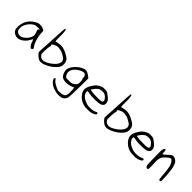

<svg xmlns="http://www.w3.org/2000/svg" viewBox="198 -1905 3298 3298"><g transform="rotate(45 1846.5 -256.5)"><path d="M283.2 -445.3Q334 -445.3 351.6 -440.4Q362.3 -437.5 387.2 -425.8Q412.1 -414.1 413.1 -409.2Q418 -406.2 418 -375Q418 -320.3 430.7 -263.7Q460 -144.5 495.1 -102.5Q498 -98.6 504.4 -90.3Q510.7 -82 511.7 -79.1Q516.6 -61.5 495.1 -46.9Q478.5 -35.2 453.1 -63.5Q424.8 -93.8 408.2 -154.3Q395.5 -184.6 392.6 -183.6Q385.7 -172.9 377.9 -157.2Q345.7 -91.8 301.8 -57.6Q264.6 -24.4 230.5 -14.6Q206.1 -5.9 189.5 -5.9Q149.4 -5.9 114.3 -25.4Q100.6 -31.2 85.4 -47.9Q70.3 -64.5 65.4 -79.1Q51.8 -110.4 56.2 -166.5Q60.5 -222.7 80.1 -269.5Q101.6 -322.3 143.6 -364.3Q171.9 -392.6 211.4 -416Q251 -439.5 283.2 -445.3ZM343.8 -370.1 357.4 -382.8H314.5Q254.9 -382.8 230.5 -370.1Q135.7 -312.5 103.5 -210Q98.6 -190.4 98.6 -161.6Q98.6 -132.8 103.5 -117.2Q114.3 -86.9 146.5 -71.3Q160.2 -63.5 185.5 -63.5Q210 -63.5 223.6 -68.8Q237.3 -74.2 264.6 -91.8Q307.6 -123 336.4 -171.4Q365.2 -219.7 359.4 -252.9Q359.4 -262.7 349.6 -294.9Q339.8 -327.1 334 -339.8L332 -349.6Q332 -355.5 343.8 -370.1Z M656.2 -700.2Q664.1 -705.1 670.9 -698.2Q689.5 -673.8 686.5 -518.6Q686.5 -431.6 691.4 -427.7Q694.3 -425.8 734.4 -436.5Q819.3 -459 889.6 -431.6Q930.7 -418 974.1 -393.6Q1017.6 -369.1 1038.1 -348.6Q1081.1 -302.7 1070.3 -218.8Q1063.5 -171.9 1000 -112.3Q961.9 -75.2 903.3 -42.5Q844.7 -9.8 798.8 0Q758.8 8.8 729.5 0Q710.9 -4.9 681.6 -26.9Q652.3 -48.8 633.8 -75.2L619.1 -95.7V-120.1Q619.1 -160.2 621.1 -180.7Q627.9 -245.1 635.7 -431.6Q648.4 -694.3 656.2 -700.2ZM850.6 -383.8Q794.9 -395.5 769.5 -388.7Q711.9 -370.1 686.5 -348.6Q681.6 -342.8 680.7 -336.9Q679.7 -331.1 684.6 -330.1Q687.5 -330.1 691.4 -320.3Q691.4 -309.6 689.5 -303.7Q676.8 -271.5 673.8 -180.7Q671.9 -125 674.3 -110.8Q676.8 -96.7 694.3 -77.1Q723.6 -42 774.4 -44.9Q830.1 -48.8 905.8 -103.5Q981.4 -158.2 1004.9 -210Q1022.5 -247.1 1012.7 -277.3Q1002 -309.6 980.5 -322.3Q962.9 -335.9 943.4 -345.7Q895.5 -377 850.6 -383.8Z M1377.9 -443.4Q1423.8 -452.1 1452.1 -438.5Q1473.6 -428.7 1519.5 -394.5L1540 -377.9V-235.4Q1537.1 43.9 1529.3 86.9Q1515.6 148.4 1464.8 174.8Q1426.8 193.4 1339.8 186.5Q1295.9 179.7 1242.2 160.2Q1210 146.5 1196.8 137.2Q1183.6 127.9 1159.2 105.5Q1117.2 59.6 1125 30.3Q1137.7 5.9 1157.2 37.1Q1181.6 76.2 1252.9 110.4Q1277.3 124 1297.9 131.8L1319.3 139.6L1364.3 136.7Q1418.9 136.7 1452.1 117.2Q1467.8 108.4 1475.6 91.8Q1483.4 75.2 1487.3 40Q1489.3 9.8 1486.3 -38.6Q1483.4 -86.9 1479.5 -92.8Q1475.6 -92.8 1455.1 -85Q1379.9 -51.8 1304.7 -54.7Q1237.3 -58.6 1208 -92.8Q1184.6 -119.1 1172.4 -164.6Q1160.2 -210 1168 -238.3Q1176.8 -273.4 1210 -318.4Q1238.3 -359.4 1285.6 -394.5Q1333 -429.7 1377.9 -443.4ZM1442.4 -387.7Q1420.9 -401.4 1379.9 -387.7Q1324.2 -368.2 1274.4 -323.2Q1237.3 -284.2 1226.1 -254.4Q1214.8 -224.6 1219.7 -193.4Q1223.6 -165 1239.3 -141.6Q1254.9 -118.2 1272.5 -113.3H1335H1387.7L1407.2 -120.1Q1463.9 -145.5 1482.4 -188.5Q1487.3 -198.2 1487.3 -230.5Q1487.3 -280.3 1474.6 -299.8Q1469.7 -319.3 1469.7 -335Q1467.8 -363.3 1460 -370.1Q1457 -372.1 1450.7 -378.4Q1444.3 -384.8 1442.4 -387.7Z M1814.5 -442.4Q1824.2 -447.3 1863.3 -447.3Q1909.2 -447.3 1927.2 -439.9Q1945.3 -432.6 1985.4 -401.4Q2024.4 -371.1 2039.1 -352.1Q2053.7 -333 2059.6 -306.6Q2062.5 -289.1 2062 -275.4Q2061.5 -261.7 2046.9 -241.2Q2028.3 -216.8 1991.2 -208.5Q1954.1 -200.2 1902.3 -198.2Q1844.7 -197.3 1807.1 -199.2Q1769.5 -201.2 1710.9 -212.9Q1684.6 -217.8 1683.1 -208.5Q1681.6 -199.2 1680.2 -185.1Q1678.7 -170.9 1697.3 -141.6Q1729.5 -89.8 1798.8 -63.5Q1877.9 -23.4 2002.9 -48.8Q2017.6 -52.7 2044.9 -66.4Q2072.3 -80.1 2076.7 -58.1Q2081.1 -36.1 2065.4 -28.3Q2050.8 -15.6 1998 3.9Q1951.2 14.6 1894.5 10.7Q1826.2 10.7 1778.3 -9.8Q1711.9 -37.1 1668 -91.8Q1624 -146.5 1624 -198.2Q1624 -241.2 1657.2 -302.7Q1695.3 -369.1 1731.9 -397.9Q1768.6 -426.8 1814.5 -442.4ZM1898.4 -389.6Q1851.6 -395.5 1814.5 -383.8Q1782.2 -370.1 1747.1 -330.1Q1705.1 -276.4 1708 -267.6Q1709 -267.6 1715.3 -266.1Q1721.7 -264.6 1730.5 -263.2Q1739.3 -261.7 1748 -260.7Q1783.2 -253.9 1861.3 -253.9Q1928.7 -252 1958 -256.8Q1983.4 -259.8 1989.7 -262.7Q1996.1 -265.6 1999 -275.4Q2003.9 -287.1 2003.9 -293.9Q2001 -318.4 1960 -360.4Q1928.7 -386.7 1898.4 -389.6Z M2251 -700.2Q2258.8 -705.1 2265.6 -698.2Q2284.2 -673.8 2281.2 -518.6Q2281.2 -431.6 2286.1 -427.7Q2289.1 -425.8 2329.1 -436.5Q2414.1 -459 2484.4 -431.6Q2525.4 -418 2568.8 -393.6Q2612.3 -369.1 2632.8 -348.6Q2675.8 -302.7 2665 -218.8Q2658.2 -171.9 2594.7 -112.3Q2556.6 -75.2 2498 -42.5Q2439.5 -9.8 2393.6 0Q2353.5 8.8 2324.2 0Q2305.7 -4.9 2276.4 -26.9Q2247.1 -48.8 2228.5 -75.2L2213.9 -95.7V-120.1Q2213.9 -160.2 2215.8 -180.7Q2222.7 -245.1 2230.5 -431.6Q2243.2 -694.3 2251 -700.2ZM2445.3 -383.8Q2389.6 -395.5 2364.3 -388.7Q2306.6 -370.1 2281.2 -348.6Q2276.4 -342.8 2275.4 -336.9Q2274.4 -331.1 2279.3 -330.1Q2282.2 -330.1 2286.1 -320.3Q2286.1 -309.6 2284.2 -303.7Q2271.5 -271.5 2268.6 -180.7Q2266.6 -125 2269 -110.8Q2271.5 -96.7 2289.1 -77.1Q2318.4 -42 2369.1 -44.9Q2424.8 -48.8 2500.5 -103.5Q2576.2 -158.2 2599.6 -210Q2617.2 -247.1 2607.4 -277.3Q2596.7 -309.6 2575.2 -322.3Q2557.6 -335.9 2538.1 -345.7Q2490.2 -377 2445.3 -383.8Z M2935.5 -442.4Q2945.3 -447.3 2984.4 -447.3Q3030.3 -447.3 3048.3 -439.9Q3066.4 -432.6 3106.4 -401.4Q3145.5 -371.1 3160.2 -352.1Q3174.8 -333 3180.7 -306.6Q3183.6 -289.1 3183.1 -275.4Q3182.6 -261.7 3168 -241.2Q3149.4 -216.8 3112.3 -208.5Q3075.2 -200.2 3023.4 -198.2Q2965.8 -197.3 2928.2 -199.2Q2890.6 -201.2 2832 -212.9Q2805.7 -217.8 2804.2 -208.5Q2802.7 -199.2 2801.3 -185.1Q2799.8 -170.9 2818.4 -141.6Q2850.6 -89.8 2919.9 -63.5Q2999 -23.4 3124 -48.8Q3138.7 -52.7 3166 -66.4Q3193.4 -80.1 3197.8 -58.1Q3202.1 -36.1 3186.5 -28.3Q3171.9 -15.6 3119.1 3.9Q3072.3 14.6 3015.6 10.7Q2947.3 10.7 2899.4 -9.8Q2833 -37.1 2789.1 -91.8Q2745.1 -146.5 2745.1 -198.2Q2745.1 -241.2 2778.3 -302.7Q2816.4 -369.1 2853 -397.9Q2889.6 -426.8 2935.5 -442.4ZM3019.5 -389.6Q2972.7 -395.5 2935.5 -383.8Q2903.3 -370.1 2868.2 -330.1Q2826.2 -276.4 2829.1 -267.6Q2830.1 -267.6 2836.4 -266.1Q2842.8 -264.6 2851.6 -263.2Q2860.4 -261.7 2869.1 -260.7Q2904.3 -253.9 2982.4 -253.9Q3049.8 -252 3079.1 -256.8Q3104.5 -259.8 3110.8 -262.7Q3117.2 -265.6 3120.1 -275.4Q3125 -287.1 3125 -293.9Q3122.1 -318.4 3081.1 -360.4Q3049.8 -386.7 3019.5 -389.6Z M3500 -464.8Q3519.5 -471.7 3545.9 -461.9Q3572.3 -453.1 3596.2 -431.6Q3620.1 -410.2 3627 -386.7Q3639.6 -350.6 3649.4 -318.4Q3662.1 -254.9 3669.9 -136.7Q3677.7 -18.6 3669.9 -7.8Q3663.1 2 3642.6 -2Q3631.8 -3.9 3628.9 -14.6Q3626 -25.4 3622.1 -75.2Q3613.3 -229.5 3592.8 -302.7Q3583 -341.8 3560.1 -374.5Q3537.1 -407.2 3518.6 -407.2Q3489.3 -407.2 3413.1 -329.1Q3377 -290 3373 -248Q3365.2 -210.9 3373 -77.1Q3373 -7.8 3371.1 -4.9Q3369.1 -1 3358.9 2Q3348.6 4.9 3340.8 3.9Q3335.9 3.9 3325.2 -7.8Q3312.5 -19.5 3309.1 -36.6Q3305.7 -53.7 3303.7 -146.5Q3303.7 -181.6 3302.7 -243.2Q3301.8 -304.7 3301.8 -318.4Q3299.8 -382.8 3304.2 -408.2Q3308.6 -433.6 3325.2 -447.3Q3335.9 -454.1 3338.4 -454.1Q3340.8 -454.1 3346.7 -447.3Q3351.6 -441.4 3354.5 -404.3Q3354.5 -358.4 3361.3 -358.4Q3365.2 -358.4 3373 -364.3Q3384.8 -367.2 3403.3 -386.7Q3472.7 -454.1 3500 -464.8Z"/></g></svg>

Font: JasonHandwriting1
Style: Regular
Weight: 400
Version: Version 1.48.20